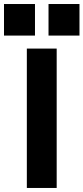

<svg xmlns="http://www.w3.org/2000/svg" viewBox="-75 -943 417 960"><path d="M99.9 -765.1V-922.9H-55V-765.1ZM208.4 -3.2V-700.1H59.2V-3.2ZM322.4 -765.1V-922.9H167.6V-765.1Z"/></svg>

Font: Diatome
Style: Bold
Weight: 700
Designer: 15.100.17
Foundry: 15.100.17
Version: Version 1.004;Fontself Maker 3.5.8